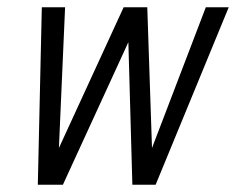

<svg xmlns="http://www.w3.org/2000/svg" viewBox="-20 -508 649 528"><path d="M84 0 95 -488H159L142 -101L320 -488H385L398 -101L546 -488H609L408 0H344L333 -392L153 0Z"/></svg>

Font: Red Hat Mono
Style: Italic
Weight: 300
Italic angle: -12°
Monospace: yes
Designer: Pentagram, MCKL
Foundry: Pentagram, MCKL
Version: Version 1.023